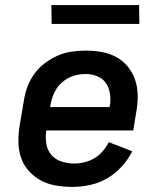

<svg xmlns="http://www.w3.org/2000/svg" viewBox="-20 -727 640 755"><path d="M264 8Q231 8 199.5 2.5Q168 -3 141.5 -17Q115 -31 94 -54Q73 -77 63 -106Q53 -135 52.5 -167Q52 -199 57 -232L74 -332Q78 -359 88 -386Q98 -413 115.5 -437Q133 -461 157 -479Q181 -497 207.5 -508.5Q234 -520 262 -524Q290 -528 317 -528Q349 -528 380 -522.5Q411 -517 437.5 -502.5Q464 -488 483 -464.5Q502 -441 511.5 -412.5Q521 -384 521.5 -352Q522 -320 516 -288L504 -214H162Q158 -188 162 -162.5Q166 -137 181.5 -118.5Q197 -100 221.5 -92Q246 -84 272 -84Q292 -84 312.5 -89Q333 -94 351.5 -105Q370 -116 384 -132.5Q398 -149 408 -168L500 -132Q484 -100 458.5 -72Q433 -44 401 -25.5Q369 -7 333.5 0.5Q298 8 264 8ZM177 -306H411Q416 -331 413 -355Q410 -379 398 -398Q386 -417 364 -426.5Q342 -436 317 -436Q302 -436 285.5 -433Q269 -430 254 -423Q239 -416 225.5 -404.5Q212 -393 202.5 -378.5Q193 -364 187.5 -348.5Q182 -333 179 -317ZM183 -633 182 -707H527L528 -633Z"/></svg>

Font: Iosevka Aile Semibold
Style: Italic
Weight: 600
Italic angle: -9°
Designer: Belleve Invis
Foundry: Belleve Invis
Version: Version 31.1.0; ttfautohint (v1.8.4)